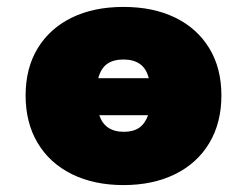

<svg xmlns="http://www.w3.org/2000/svg" viewBox="-20 -526 674 555"><path d="M620 -250Q620 -171 585 -112.5Q550 -54 486 -22.5Q422 9 337 9Q252 9 188 -22.5Q124 -54 89 -112.5Q54 -171 54 -250Q54 -329 89 -386.5Q124 -444 187.5 -475Q251 -506 337 -506Q423 -506 486.5 -475Q550 -444 585 -386.5Q620 -329 620 -250ZM264 -300H410Q403 -328 384.5 -341Q366 -354 337 -354Q308 -354 290 -341.5Q272 -329 264 -300ZM408 -193H267Q283 -145 338 -145Q365 -145 382 -156.5Q399 -168 408 -193Z"/></svg>

Font: Nunito Sans Heavy
Style: Regular
Weight: 400
Designer: Vernon Adams
Foundry: Vernon Adams
Version: Version 2.500